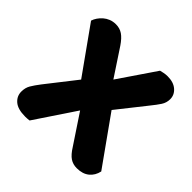

<svg xmlns="http://www.w3.org/2000/svg" viewBox="-160 -761 919 919"><g transform="rotate(45 299.5 -302.0)"><path d="M295 -199 158 6Q151 7 144 7.5Q137 8 130 8Q80 8 56 -12.5Q32 -33 32 -64Q32 -90 43.5 -109.5Q55 -129 75 -155L194 -307L28 -540Q32 -553 40.5 -565.5Q49 -578 61 -588.5Q73 -599 89 -605.5Q105 -612 125 -612Q151 -612 171 -598.5Q191 -585 212 -554L303 -416L431 -604Q439 -606 450.5 -608.5Q462 -611 476 -611Q516 -611 539 -591Q562 -571 562 -542Q562 -518 549 -498Q536 -478 514 -451Q485 -415 457 -379Q429 -343 400 -307L573 -64Q566 -31 542 -11.5Q518 8 479 8Q453 8 433.5 -5Q414 -18 394 -50Z"/></g></svg>

Font: Baloo Da 2
Style: Bold
Weight: 700
Designer: Noopur Datye, Sulekha Rajkumar and Ek Type
Foundry: Ek Type
Version: Version 1.640;hotconv 1.0.111;makeotfexe 2.5.65597; ttfautoh